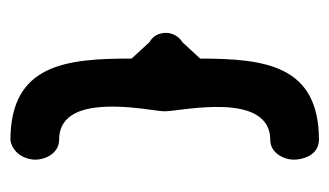

<svg xmlns="http://www.w3.org/2000/svg" viewBox="-154 -478 641 374"><g transform="rotate(90 167.0 -290.5)"><path d="M252.5 10.2H253L253.5 10.1C282.3 4.2 290.5 -23.7 290.5 -37.6C290.5 -61.7 275.2 -84.6 252.5 -84.6C200.2 -84.6 187 -132.9 187.2 -189.8C187.3 -234.4 196.3 -276.4 196.3 -290.3C196.3 -321 155.6 -496 252.5 -496C275.2 -496 290.5 -518.9 290.5 -543C290.5 -556 283.8 -589.9 252.5 -590.8C106.1 -590.8 93.9 -485.7 93.6 -359.4C81.4 -346.2 66.9 -330.4 61.5 -324.6C52.2 -319.4 43.5 -306.9 43.5 -292.6C43.5 -279.8 49.4 -267.4 61.5 -260.7C65.9 -256 77.3 -243.5 93.6 -225.9C93.6 -100.2 103.5 10.2 252.5 10.2Z"/></g></svg>

Font: Hi.
Style: Black
Weight: 400
Designer: Mew Too, Robert Jablonski
Foundry: Cannot Into Space Fonts
Version: Version 1.996